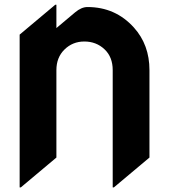

<svg xmlns="http://www.w3.org/2000/svg" viewBox="-20 -777 719 816"><path d="M63.5 19.5V-629.9L214.8 -756.8H219.7V-657.7L299.3 -724.6Q326.2 -747.1 351.6 -747.1Q470.7 -747.1 549.3 -659.7Q615.2 -586.4 615.2 -479V-107.4L463.9 19.5H459V-479Q459 -534.7 424.3 -567.4Q389.2 -600.6 338.4 -600.6Q288.6 -600.6 253.9 -566.4Q219.7 -532.7 219.7 -479V-107.4L68.4 19.5Z"/></svg>

Font: Gothica
Style: Bold
Weight: 700
Designer: Wojciech Kalinowski "wmk69" (wmk69@o2.pl)
Foundry: Wojciech Kalinowski "wmk69" (wmk69@o2.pl)
Version: Version 2.1.0; 2021-05-14